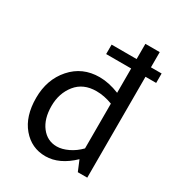

<svg xmlns="http://www.w3.org/2000/svg" viewBox="-174 -829 878 951"><g transform="rotate(30 264.5 -353.0)"><path d="M379 -718H461V0H407L382 -60Q307 12 227.5 12Q148 12 96 -49.5Q44 -111 44 -216Q44 -321 106 -391.5Q168 -462 266 -462Q319 -462 379 -438ZM287 -394Q212 -394 171 -343Q130 -292 130 -219Q130 -146 164 -102Q198 -58 252 -58Q282 -58 316.5 -74.5Q351 -91 379 -120V-376Q332 -394 287 -394ZM522 -577H236V-631H522Z"/></g></svg>

Font: Average Sans
Style: Regular
Weight: 400
Designer: Eduardo Rodriguez Tunni
Foundry: Eduardo Rodriguez Tunni
Version: Version 1.002